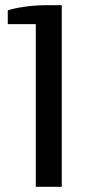

<svg xmlns="http://www.w3.org/2000/svg" viewBox="-20 -720 328 740"><path d="M118 0V-627H10V-680Q33 -688 74.5 -694Q116 -700 163 -700H218V0Z"/></svg>

Font: Cuprum Medium
Style: Regular
Weight: 500
Designer: Jovanny Lemonad
Foundry: Jovanny Lemonad
Version: Version 3.000